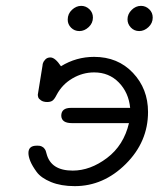

<svg xmlns="http://www.w3.org/2000/svg" viewBox="-20 -631 565 655"><path d="M77 -109Q77 -134 105 -134H109Q113 -134 116 -133.5Q119 -133 121 -132Q123 -131 125.5 -129.5Q128 -128 129 -127Q130 -126 131.5 -124Q133 -122 134 -120.5Q135 -119 136 -116.5Q137 -114 137 -113Q137 -112 138 -109.5Q139 -107 139 -106Q154 -49 228 -49Q288 -49 345 -92Q402 -135 420 -211H225Q190 -211 189 -236Q189 -263 222 -263H424Q419 -315 385.5 -349.5Q352 -384 301 -384Q262 -384 227 -363.5Q192 -343 173 -307Q166 -293 159.5 -288Q153 -283 141 -283Q128 -283 120 -288.5Q112 -294 110.5 -299Q109 -304 109 -308L125 -407Q125 -410 126.5 -415.5Q128 -421 134.5 -428Q141 -435 152 -435Q168 -435 188 -405Q240 -437 301 -437Q382 -437 433.5 -382.5Q485 -328 485 -249Q485 -147 409 -71.5Q333 4 235 4Q188 4 154 -10Q120 -24 105 -44.5Q90 -65 83.5 -81Q77 -97 77 -109ZM211 -564Q211 -584 225.5 -597.5Q240 -611 257 -611Q273 -611 285 -599.5Q297 -588 297 -571Q297 -552 282.5 -538.5Q268 -525 251 -525Q234 -525 222.5 -536.5Q211 -548 211 -564ZM415 -565Q415 -583 429 -597Q443 -611 461 -611Q477 -611 489 -599.5Q501 -588 501 -571Q501 -552 486.5 -538.5Q472 -525 455 -525Q438 -525 426.5 -537Q415 -549 415 -565Z"/></svg>

Font: CMU Typewriter Text
Style: LightOblique
Weight: 200
Italic angle: -9.46001°
Version: Version 0.7.0